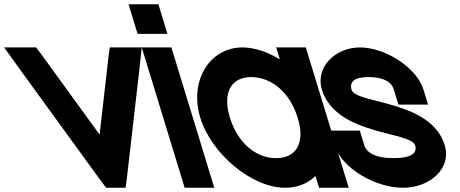

<svg xmlns="http://www.w3.org/2000/svg" viewBox="-252 -837 2172 907"><path d="M-162.8 -516 -232.4 -613H-81.4L-49.3 -570L218.5 -201L260.7 -570L266.6 -613H417.6L407.2 -516L347.1 7L341.3 50H249.3L217.1 7Z M468 -677H398L355.2 -817H425.2H426.2H496.2L539 -677H469ZM439 -543 417.6 -613H557.6L579 -543L738.9 -20L760.3 50H620.3L598.9 -20Z M694.1 -281C641.5 -453 735.9 -612 892.6 -613C950.1 -613 1012 -591.8 1069.8 -556.6L1052.6 -613H1192.6L1214 -543L1293 -284.6L1294.1 -281L1373.9 -20L1395.3 50H1255.3L1238.3 -5.5C1202.1 29.4 1153.2 50.4 1095.3 50C936.3 50 746.1 -111 694.1 -281ZM834.1 -281C870.2 -163 957.8 -89 1052.5 -90C1147 -90 1189.9 -160.8 1155.7 -275.7L1154.1 -281C1117.7 -400 1031.7 -472 935.4 -473C840.4 -473 797.7 -400 834.1 -281Z M1748.7 -413 1770.1 -343H1630.1L1608.7 -413C1597.4 -450 1561.7 -472 1490.4 -473C1420.4 -473 1398.4 -450 1408.7 -413C1429.5 -345 1785.1 -366 1849.1 -150C1882.2 -42 1778.6 51 1650.3 50C1523.3 50 1362.5 -41 1329.1 -150L1307.7 -220H1447.7L1469.1 -150C1479.8 -115 1524.8 -89 1607.5 -90C1691.5 -90 1720.1 -114 1709.1 -150C1688.4 -218 1337.4 -195 1268.7 -413C1236 -520 1331.9 -612 1447.6 -613C1565.6 -613 1716 -520 1748.7 -413Z"/></svg>

Font: Nordica Plus
Style: NordicaClassicRgOpObl
Weight: 500
Version: Version 1.01